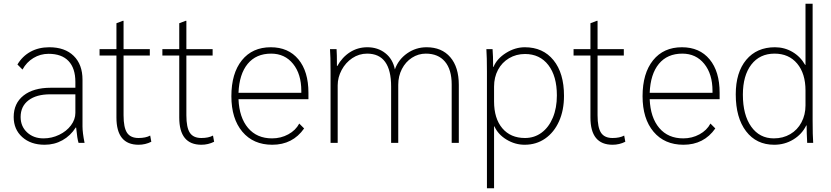

<svg xmlns="http://www.w3.org/2000/svg" viewBox="-20 -762 4430 1024"><path d="M53 -138Q53 -211 105.5 -252.5Q158 -294 251 -294H382V-325Q382 -398 345.5 -436.5Q309 -475 239 -475Q195 -475 158 -452.5Q121 -430 100 -391L73 -418Q99 -462 142.5 -486Q186 -510 243 -510Q326 -510 373 -464Q420 -418 420 -337V-88Q420 -54 431 0H399Q392 -20 386 -82H384Q356 -38 313 -14Q270 10 218 10Q144 10 98.5 -31Q53 -72 53 -138ZM382 -160V-259H248Q174 -259 132 -227Q90 -195 90 -138Q90 -88 124.5 -56Q159 -24 212 -24Q256 -24 295.5 -43Q335 -62 358.5 -93.5Q382 -125 382 -160Z M601 -135V-466H511V-500H601V-638L635 -651H639V-500H779V-466H639V-147Q639 -82 657.5 -54Q676 -26 719 -26Q757 -26 781 -39L787 -6Q755 10 719 10Q601 10 601 -135Z M936 -135V-466H846V-500H936V-638L970 -651H974V-500H1114V-466H974V-147Q974 -82 992.5 -54Q1011 -26 1054 -26Q1092 -26 1116 -39L1122 -6Q1090 10 1054 10Q936 10 936 -135Z M1625 -233H1252Q1256 -135 1303 -79.5Q1350 -24 1431 -24Q1478 -24 1517.5 -45.5Q1557 -67 1576 -103L1602 -77Q1541 10 1432 10Q1331 10 1272.5 -59.5Q1214 -129 1214 -249Q1214 -371 1270 -440.5Q1326 -510 1424 -510Q1518 -510 1571.5 -445.5Q1625 -381 1625 -267ZM1587 -277Q1587 -367 1543 -421.5Q1499 -476 1426 -476Q1346 -476 1301 -421.5Q1256 -367 1252 -267H1587Z M1743 -380Q1743 -464 1740 -500H1775Q1777 -476 1777 -410H1779Q1805 -457 1846.5 -483.5Q1888 -510 1939 -510Q1995 -510 2035 -478.5Q2075 -447 2086 -392Q2105 -445 2151.5 -477.5Q2198 -510 2255 -510Q2336 -510 2381.5 -457Q2427 -404 2427 -309V0H2389V-311Q2389 -391 2353 -433.5Q2317 -476 2251 -476Q2211 -476 2177 -454Q2143 -432 2123.5 -394Q2104 -356 2104 -310V0H2066V-300Q2066 -476 1938 -476Q1895 -476 1859 -452Q1823 -428 1802 -388.5Q1781 -349 1781 -307V0H1743Z M2577 -380Q2577 -457 2574 -500H2607Q2610 -466 2610 -405H2612Q2630 -449 2678.5 -479.5Q2727 -510 2779 -510Q2876 -510 2932 -441Q2988 -372 2988 -251Q2988 -174 2961.5 -115Q2935 -56 2887.5 -23Q2840 10 2778 10Q2727 10 2681.5 -17.5Q2636 -45 2617 -88H2615V242H2577ZM2950 -253Q2950 -356 2904.5 -415Q2859 -474 2780 -474Q2733 -474 2695 -451.5Q2657 -429 2636 -389.5Q2615 -350 2615 -300V-221Q2615 -130 2659 -78Q2703 -26 2780 -26Q2830 -26 2868.5 -54.5Q2907 -83 2928.5 -134.5Q2950 -186 2950 -253Z M3129 -135V-466H3039V-500H3129V-638L3163 -651H3167V-500H3307V-466H3167V-147Q3167 -82 3185.5 -54Q3204 -26 3247 -26Q3285 -26 3309 -39L3315 -6Q3283 10 3247 10Q3129 10 3129 -135Z M3818 -233H3445Q3449 -135 3496 -79.5Q3543 -24 3624 -24Q3671 -24 3710.5 -45.5Q3750 -67 3769 -103L3795 -77Q3734 10 3625 10Q3524 10 3465.5 -59.5Q3407 -129 3407 -249Q3407 -371 3463 -440.5Q3519 -510 3617 -510Q3711 -510 3764.5 -445.5Q3818 -381 3818 -267ZM3780 -277Q3780 -367 3736 -421.5Q3692 -476 3619 -476Q3539 -476 3494 -421.5Q3449 -367 3445 -267H3780Z M3904 -259Q3904 -376 3960 -443Q4016 -510 4113 -510Q4164 -510 4206.5 -485Q4249 -460 4274 -416H4276V-742H4314V-120Q4314 -39 4317 0H4285Q4282 -54 4282 -93H4280Q4257 -46 4211 -18Q4165 10 4109 10Q4014 10 3959 -62Q3904 -134 3904 -259ZM4276 -200V-279Q4276 -370 4231.5 -423Q4187 -476 4111 -476Q4032 -476 3987 -417.5Q3942 -359 3942 -257Q3942 -149 3986.5 -86.5Q4031 -24 4107 -24Q4156 -24 4194.5 -46.5Q4233 -69 4254.5 -109.5Q4276 -150 4276 -200Z"/></svg>

Font: Sarabun Thin
Style: Regular
Weight: 250
Designer: Suppakit Chalermlarp | Katatrad Co.,Ltd.
Foundry: Cadson Demak Co.,Ltd.
Version: Version 1.000; ttfautohint (v1.6)